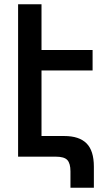

<svg xmlns="http://www.w3.org/2000/svg" viewBox="-20 -736 515 902"><path d="M421 47V146H311V69Q311 32 296.5 16Q282 0 242 0H65V-716H175V-501H415V-405H175V-97H282Q352 -97 386.5 -62.5Q421 -28 421 47Z"/></svg>

Font: Noto Sans Armenian Medium Cond
Style: Regular
Weight: 500
Width: 3
Designer: Monotype Design team
Foundry: Monotype Imaging Inc.
Version: Version 1.000